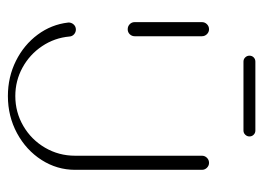

<svg xmlns="http://www.w3.org/2000/svg" viewBox="-109 -565 657 479"><g transform="rotate(90 219.5 -325.5)"><path d="M53 -315.6Q45.6 -315.6 40.4 -320.6Q35.2 -325.6 35.2 -333V-500.7Q35.2 -508.1 40.4 -513.3Q45.6 -518.5 53 -518.5Q60 -518.5 65.2 -513.3Q70.4 -508.1 70.4 -500.7V-333Q70.4 -325.9 65.4 -320.7Q60.4 -315.6 53 -315.6ZM386.3 -518.5Q393.3 -518.5 398.5 -513.3Q403.7 -508.1 403.7 -500.7V-184.4Q403.7 -139.3 379.1 -100.7Q354.4 -62.2 312.2 -39.4Q270 -16.7 219.6 -16.7Q172.2 -16.7 132 -36.7Q91.9 -56.7 66.5 -90.9Q41.1 -125.2 36.3 -166.7Q35.6 -174.4 40.7 -180.4Q45.9 -186.3 53.7 -186.3Q60.4 -186.3 65.6 -181.7Q70.7 -177 71.1 -170.4Q74.4 -133 95.2 -102Q115.9 -71.1 148.7 -53.1Q181.5 -35.2 219.6 -35.2Q260 -35.2 294.3 -55.2Q328.5 -75.2 348.5 -109.4Q368.5 -143.7 368.5 -184.4V-500.7Q368.5 -508.1 373.7 -513.3Q378.9 -518.5 386.3 -518.5ZM118.9 -619.3Q118.9 -625.6 123.1 -629.8Q127.4 -634.1 133.7 -634.1H305.6Q311.9 -634.1 316.1 -629.8Q320.4 -625.6 320.4 -619.3Q320.4 -613.3 316.1 -608.9Q311.9 -604.4 305.6 -604.4H133.7Q127.4 -604.4 123.1 -608.9Q118.9 -613.3 118.9 -619.3Z"/></g></svg>

Font: 26F Galaxy Sans Light
Style: Regular
Weight: 300
Designer: C₂₉H₂₅N₃O₅
Version: Version 1.100